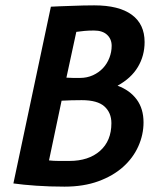

<svg xmlns="http://www.w3.org/2000/svg" viewBox="-20 -685 611 717"><path d="M221 12Q166 12 115.5 8.5Q65 5 30 0L170 -660Q182 -661 202 -661.5Q222 -662 245 -663Q268 -664 291 -664.5Q314 -665 332 -665Q424 -665 472 -630Q520 -595 520 -528Q520 -477 495 -435Q470 -393 419 -365Q465 -348 490.5 -313.5Q516 -279 516 -228Q516 -182 496.5 -138.5Q477 -95 439.5 -61.5Q402 -28 347 -8Q292 12 221 12ZM285 -311Q266 -311 247 -310.5Q228 -310 210 -309L163 -86Q180 -84 199.5 -84Q219 -84 239 -84Q311 -84 353.5 -121.5Q396 -159 396 -225Q396 -264 370 -287.5Q344 -311 285 -311ZM331 -571Q311 -571 295 -569.5Q279 -568 265 -566L228 -395Q240 -394 253 -394Q266 -394 279 -394Q305 -394 327 -404Q349 -414 364.5 -430.5Q380 -447 388.5 -469Q397 -491 397 -514Q397 -539 380 -555Q363 -571 331 -571Z"/></svg>

Font: Quattrocento Sans
Style: Bold Italic
Weight: 700
Designer: Pablo Impallari
Foundry: Pablo Impallari, Igino Marini, Brenda Gallo
Version: Version 2.000